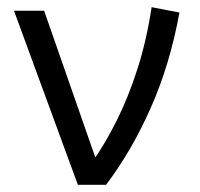

<svg xmlns="http://www.w3.org/2000/svg" viewBox="-20 -515 556 535"><path d="M197 0 19 -485H103L256 -46.5L236.5 -63Q272 -113 304.8 -178.2Q337.5 -243.5 363 -323Q388.5 -402.5 402.5 -495L480 -480Q453.5 -335 400.2 -214.8Q347 -94.5 275.5 0Z"/></svg>

Font: Geologica Roman ExtraLight
Style: Regular
Weight: 250
Designer: Sindre Bremnes, Frode Helland
Foundry: Monokrom Skriftforlag AS
Version: Version 1.010;gftools[0.9.28]